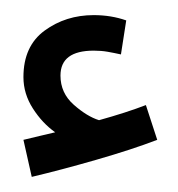

<svg xmlns="http://www.w3.org/2000/svg" viewBox="-20 -823 235 254"><path d="M188 -638 173 -684Q147 -674 111 -664Q95 -669 77.5 -684.5Q60 -700 60 -723Q60 -756 104 -756Q114 -756 122.5 -754.5Q131 -753 140 -751L147 -796Q127 -803 104 -803Q67 -803 39 -782.5Q11 -762 11 -721Q11 -699 23.5 -679.5Q36 -660 53 -648Q44 -646 34 -643.5Q24 -641 11 -638L22 -589Q60 -598 107 -611.5Q154 -625 188 -638Z"/></svg>

Font: Noto Sans Arabic Condensed
Style: Regular
Weight: 400
Width: 3
Designer: Nadine Chahine
Foundry: Monotype Imaging Inc.
Version: 1.001